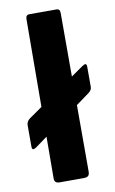

<svg xmlns="http://www.w3.org/2000/svg" viewBox="-85 -788 499 834"><g transform="rotate(-10 164.5 -371.0)"><path d="M314 -385Q314 -370 298 -359L36 -168Q24 -160 19.5 -162Q15 -164 15 -175V-268Q15 -285 30 -296L295 -481Q314 -494 314 -474ZM241 -24Q241 -11 235 -5.5Q229 0 215 0H108Q86 0 86 -21L90 -723Q90 -742 106 -742H226Q241 -742 241 -724Z"/></g></svg>

Font: Libre Franklin
Style: Bold
Weight: 700
Designer: Pablo Impallari, Rodrigo Fuenzalida, Nhung Nguyen
Foundry: Impallari Type
Version: Version 3.000